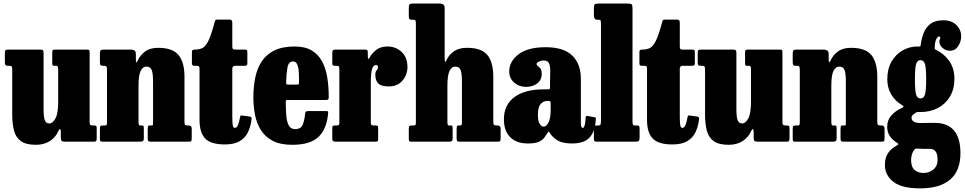

<svg xmlns="http://www.w3.org/2000/svg" viewBox="-20 -800 5446 1084"><path d="M49 -155V-407Q49 -420 46.2 -424.2Q43.5 -428.5 32.5 -428.5H27Q15.5 -428.5 11.5 -432Q7.5 -435.5 7.5 -447V-498Q7.5 -512 10.5 -516Q13.5 -520 27 -520H207Q218.5 -520 222.2 -516.5Q226 -513 226 -501.5V-185.5Q226 -141 232.8 -122Q239.5 -103 258.5 -103Q277.5 -103 293 -131.2Q308.5 -159.5 308.5 -226.5V-408.5Q308.5 -428.5 299 -428.5H285Q279.5 -428.5 277.2 -431.2Q275 -434 275 -445.5V-502Q275 -513 277.5 -516.5Q280 -520 291 -520H469.5Q481 -520 483.5 -516.8Q486 -513.5 486 -501.5V-111.5Q486 -97.5 490.2 -94.5Q494.5 -91.5 508 -91.5H512.5Q521.5 -91.5 523.8 -88Q526 -84.5 526 -74V-20Q526 -8 523 -4Q520 0 509 0H347Q333 0 328.2 -4.5Q323.5 -9 323.5 -24.5V-53.5Q323.5 -69 319.2 -71Q315 -73 309 -59.5Q295.5 -26.5 262.8 -4.5Q230 17.5 182.5 17.5Q126 17.5 97.5 -3.5Q69 -24.5 59 -63Q49 -101.5 49 -155Z M567 -428.5H562.5Q550 -428.5 547 -433Q544 -437.5 544 -453.5V-494.5Q544 -511 548 -515.5Q552 -520 566.5 -520H718Q730.5 -520 738.8 -515.2Q747 -510.5 747 -494V-474.5Q747 -454 748.8 -448.8Q750.5 -443.5 758 -459Q771.5 -488.5 799 -509.2Q826.5 -530 873 -530Q955 -530 988.2 -489Q1021.5 -448 1021.5 -367.5V-113.5Q1021.5 -98.5 1025.2 -95Q1029 -91.5 1041 -91.5H1045.5Q1062.5 -91.5 1062.5 -73.5V-24.5Q1062.5 -6.5 1059.8 -3.2Q1057 0 1039.5 0H833Q820 0 817 -4Q814 -8 814 -21.5V-69.5Q814 -79 815.2 -85.2Q816.5 -91.5 824.5 -91.5H837Q843 -91.5 843.5 -94.8Q844 -98 844 -111.5V-342Q844 -386.5 836.2 -405.2Q828.5 -424 807 -424Q785.5 -424 773.8 -399Q762 -374 762 -315.5V-110.5Q762 -91.5 770.5 -91.5H781.5Q789 -91.5 790.5 -88.2Q792 -85 792 -72.5V-17.5Q792 -6 786 -3Q780 0 769 0H560Q548.5 0 546.2 -3.8Q544 -7.5 544 -19.5V-72Q544 -85 547 -88.2Q550 -91.5 563 -91.5H569Q578.5 -91.5 581.2 -94Q584 -96.5 584 -111V-406.5Q584 -421 580.8 -424.8Q577.5 -428.5 567 -428.5Z M1399.5 -121.5Q1394.5 -83 1379.2 -52Q1364 -21 1333 -2.8Q1302 15.5 1249.5 15.5Q1170.5 15.5 1138.5 -18Q1106.5 -51.5 1106.5 -122.5V-409.5Q1106.5 -420 1104.2 -424.2Q1102 -428.5 1091.5 -428.5H1079Q1069.5 -428.5 1066.5 -431.5Q1063.5 -434.5 1063.5 -444V-502.5Q1063.5 -514 1066.5 -517Q1069.5 -520 1080.5 -520Q1105 -520 1123 -529Q1141 -538 1156.8 -570.2Q1172.5 -602.5 1191 -672Q1194 -682 1195.8 -685.8Q1197.5 -689.5 1210.5 -689.5H1275.5Q1291.5 -689.5 1291.5 -673.5V-539Q1291.5 -527.5 1294.5 -523.8Q1297.5 -520 1308.5 -520H1363Q1371 -520 1373.8 -517Q1376.5 -514 1376.5 -505.5V-440.5Q1376.5 -428.5 1362 -428.5H1309Q1291.5 -428.5 1291.5 -412V-141.5Q1291.5 -106 1294.2 -92Q1297 -78 1306 -78Q1317.5 -78 1324 -95Q1330.5 -112 1335.5 -139.5Q1337 -148.5 1342.2 -148.2Q1347.5 -148 1357 -146.5L1389.5 -142Q1399 -140.5 1400 -135.5Q1401 -130.5 1399.5 -121.5Z M1410.5 -250Q1410.5 -310 1421.2 -362.2Q1432 -414.5 1458 -453.8Q1484 -493 1529.2 -515.2Q1574.5 -537.5 1644 -537.5Q1703 -537.5 1740.8 -514.5Q1778.5 -491.5 1799.2 -451.8Q1820 -412 1828 -361Q1836 -310 1836 -253Q1836 -242 1833 -238.8Q1830 -235.5 1818.5 -235.5H1606Q1596 -235.5 1594.5 -232.5Q1593 -229.5 1593.5 -220.5Q1593.5 -179.5 1596.5 -145.8Q1599.5 -112 1610.5 -91.5Q1621.5 -71 1646 -71Q1678.5 -71 1689 -95.8Q1699.5 -120.5 1703 -161Q1704 -173 1719.5 -173H1819.5Q1829.5 -173 1831.5 -170.8Q1833.5 -168.5 1832.5 -160.5Q1825.5 -73.5 1779 -28Q1732.5 17.5 1630.5 17.5Q1564 17.5 1521.2 -4.2Q1478.5 -26 1454.2 -63.8Q1430 -101.5 1420.2 -149.5Q1410.5 -197.5 1410.5 -250ZM1609 -322.5H1654.5Q1665 -322.5 1666.2 -324Q1667.5 -325.5 1668 -334.5Q1668.5 -363.5 1667 -390.8Q1665.5 -418 1658.2 -435.5Q1651 -453 1635 -453Q1609 -453 1603 -419.2Q1597 -385.5 1595.5 -339Q1595.5 -329 1596.2 -325.8Q1597 -322.5 1609 -322.5Z M1896 -407.5Q1896 -420 1893.5 -424.2Q1891 -428.5 1878.5 -428.5H1873Q1862 -428.5 1859 -431.2Q1856 -434 1856 -445V-500.5Q1856 -512.5 1859.5 -516.2Q1863 -520 1874 -520H2040Q2049.5 -520 2053 -517.2Q2056.5 -514.5 2056.5 -504V-488Q2056.5 -454 2067.5 -476Q2078.5 -497 2102.8 -517.2Q2127 -537.5 2168.5 -537.5Q2213.5 -537.5 2247 -507.2Q2280.5 -477 2280.5 -420Q2280.5 -396 2269.2 -371Q2258 -346 2234.8 -329Q2211.5 -312 2175.5 -312Q2133.5 -312 2116.2 -328.2Q2099 -344.5 2099 -378Q2099 -396.5 2106.5 -403Q2114 -409.5 2114 -422Q2114 -425.5 2111.5 -429.2Q2109 -433 2103 -433Q2088 -433 2080.8 -411Q2073.5 -389 2073.5 -328V-110Q2073.5 -98 2077 -94.8Q2080.5 -91.5 2092.5 -91.5H2101.5Q2110.5 -91.5 2112.8 -88Q2115 -84.5 2115 -75V-19Q2115 -8 2112.8 -4Q2110.5 0 2100 0H1875.5Q1865 0 1860.5 -3.5Q1856 -7 1856 -18.5V-77Q1856 -87 1859.8 -89.2Q1863.5 -91.5 1873.5 -91.5H1877Q1889 -91.5 1892.5 -94.5Q1896 -97.5 1896 -109.5Z M2311 -688.5H2306.5Q2294 -688.5 2291 -693Q2288 -697.5 2288 -713.5V-754.5Q2288 -771 2292 -775.5Q2296 -780 2310.5 -780H2461.5Q2474 -780 2482.2 -775.2Q2490.5 -770.5 2490.5 -754V-477Q2490.5 -456.5 2492.5 -451.5Q2494.5 -446.5 2501.5 -461.5Q2515 -491 2542.8 -510.5Q2570.5 -530 2617 -530Q2699 -530 2732 -489Q2765 -448 2765 -367.5V-113.5Q2765 -98.5 2769 -95Q2773 -91.5 2785 -91.5H2789.5Q2806.5 -91.5 2806.5 -73.5V-24.5Q2806.5 -6.5 2803.5 -3.2Q2800.5 0 2783.5 0H2577Q2564 0 2561 -4Q2558 -8 2558 -21.5V-69.5Q2558 -79 2559.2 -85.2Q2560.5 -91.5 2568 -91.5H2578Q2584 -91.5 2586 -94.8Q2588 -98 2588 -111.5V-342Q2588 -386.5 2580.2 -405.2Q2572.5 -424 2550.5 -424Q2529 -424 2517.5 -399Q2506 -374 2506 -315.5V-110.5Q2506 -91.5 2514 -91.5H2525.5Q2532.5 -91.5 2534 -88.2Q2535.5 -85 2535.5 -72.5V-17.5Q2535.5 -6 2529.8 -3Q2524 0 2513 0H2304Q2292 0 2290 -3.8Q2288 -7.5 2288 -19.5V-72Q2288 -85 2291 -88.2Q2294 -91.5 2306.5 -91.5H2313Q2322.5 -91.5 2325.2 -94Q2328 -96.5 2328 -111V-666.5Q2328 -681 2324.8 -684.8Q2321.5 -688.5 2311 -688.5Z M2825 -126.5Q2825 -208 2884.2 -251.8Q2943.5 -295.5 3048.5 -295.5H3072.5Q3081 -295.5 3083.2 -297.5Q3085.5 -299.5 3085.5 -308.5V-341.5Q3085.5 -369.5 3086.5 -396.2Q3087.5 -423 3080.5 -440.8Q3073.5 -458.5 3050.5 -458.5Q3035 -458.5 3022.2 -452Q3009.5 -445.5 3009.5 -438.5Q3009.5 -431.5 3016.8 -427Q3024 -422.5 3031.2 -413Q3038.5 -403.5 3038.5 -382Q3038.5 -348.5 3012.8 -329Q2987 -309.5 2950.5 -309.5Q2910.5 -309.5 2882.8 -334Q2855 -358.5 2855 -397Q2855 -453 2907.5 -493.2Q2960 -533.5 3060.5 -533.5Q3162.5 -533.5 3211 -486.2Q3259.5 -439 3259.5 -353.5V-104Q3259.5 -89 3263 -83.2Q3266.5 -77.5 3270.5 -77.5Q3275.5 -77.5 3280.2 -90.2Q3285 -103 3286.5 -136.5Q3287 -147.5 3298.5 -145L3339.5 -137.5Q3344 -137 3344 -134Q3344 -131 3343.5 -125.5Q3341.5 -62 3310.8 -26Q3280 10 3210 10H3209.5Q3156 10 3128.2 -7Q3100.5 -24 3085.5 -47.5Q3080.5 -55.5 3078.2 -57Q3076 -58.5 3070.5 -48.5Q3062.5 -35.5 3052.5 -22Q3042.5 -8.5 3021.5 0.8Q3000.5 10 2960 10Q2896 10 2860.5 -25.5Q2825 -61 2825 -126.5ZM3017 -152.5Q3017 -116 3027 -100.5Q3037 -85 3049.5 -85Q3065 -85 3077 -109Q3089 -133 3089 -176.5V-217.5Q3089 -230 3080 -230H3068Q3048.5 -230 3032.8 -213.2Q3017 -196.5 3017 -152.5Z M3359.5 -688.5H3353.5Q3342.5 -688.5 3337.8 -694.8Q3333 -701 3333 -718V-752.5Q3333 -772.5 3339 -776.2Q3345 -780 3364.5 -780H3522Q3541 -780 3546 -776Q3551 -772 3551 -752.5V-116.5Q3551 -100 3553.8 -95.8Q3556.5 -91.5 3569 -91.5H3575.5Q3584.5 -91.5 3587.8 -88.5Q3591 -85.5 3591 -75.5V-25Q3591 -7.5 3586 -3.8Q3581 0 3563 0H3353.5Q3341.5 0 3337.2 -2.8Q3333 -5.5 3333 -17.5V-71Q3333 -83 3335.5 -87.2Q3338 -91.5 3350 -91.5H3360.5Q3365.5 -91.5 3369.2 -95.5Q3373 -99.5 3373 -118V-665Q3373 -681.5 3370.5 -685Q3368 -688.5 3359.5 -688.5Z M3926 -121.5Q3921 -83 3905.8 -52Q3890.5 -21 3859.5 -2.8Q3828.5 15.5 3776 15.5Q3697 15.5 3665 -18Q3633 -51.5 3633 -122.5V-409.5Q3633 -420 3630.8 -424.2Q3628.5 -428.5 3618 -428.5H3605.5Q3596 -428.5 3593 -431.5Q3590 -434.5 3590 -444V-502.5Q3590 -514 3593 -517Q3596 -520 3607 -520Q3631.5 -520 3649.5 -529Q3667.5 -538 3683.2 -570.2Q3699 -602.5 3717.5 -672Q3720.5 -682 3722.2 -685.8Q3724 -689.5 3737 -689.5H3802Q3818 -689.5 3818 -673.5V-539Q3818 -527.5 3821 -523.8Q3824 -520 3835 -520H3889.5Q3897.5 -520 3900.2 -517Q3903 -514 3903 -505.5V-440.5Q3903 -428.5 3888.5 -428.5H3835.5Q3818 -428.5 3818 -412V-141.5Q3818 -106 3820.8 -92Q3823.5 -78 3832.5 -78Q3844 -78 3850.5 -95Q3857 -112 3862 -139.5Q3863.5 -148.5 3868.8 -148.2Q3874 -148 3883.5 -146.5L3916 -142Q3925.5 -140.5 3926.5 -135.5Q3927.5 -130.5 3926 -121.5Z M3960.5 -155V-407Q3960.5 -420 3957.8 -424.2Q3955 -428.5 3944 -428.5H3938.5Q3927 -428.5 3923 -432Q3919 -435.5 3919 -447V-498Q3919 -512 3922 -516Q3925 -520 3938.5 -520H4118.5Q4130 -520 4133.8 -516.5Q4137.5 -513 4137.5 -501.5V-185.5Q4137.5 -141 4144.2 -122Q4151 -103 4170 -103Q4189 -103 4204.5 -131.2Q4220 -159.5 4220 -226.5V-408.5Q4220 -428.5 4210.5 -428.5H4196.5Q4191 -428.5 4188.8 -431.2Q4186.5 -434 4186.5 -445.5V-502Q4186.5 -513 4189 -516.5Q4191.5 -520 4202.5 -520H4381Q4392.5 -520 4395 -516.8Q4397.5 -513.5 4397.5 -501.5V-111.5Q4397.5 -97.5 4401.8 -94.5Q4406 -91.5 4419.5 -91.5H4424Q4433 -91.5 4435.2 -88Q4437.5 -84.5 4437.5 -74V-20Q4437.5 -8 4434.5 -4Q4431.5 0 4420.5 0H4258.5Q4244.5 0 4239.8 -4.5Q4235 -9 4235 -24.5V-53.5Q4235 -69 4230.8 -71Q4226.5 -73 4220.5 -59.5Q4207 -26.5 4174.2 -4.5Q4141.5 17.5 4094 17.5Q4037.5 17.5 4009 -3.5Q3980.5 -24.5 3970.5 -63Q3960.5 -101.5 3960.5 -155Z M4478.5 -428.5H4474Q4461.5 -428.5 4458.5 -433Q4455.5 -437.5 4455.5 -453.5V-494.5Q4455.5 -511 4459.5 -515.5Q4463.5 -520 4478 -520H4629.5Q4642 -520 4650.2 -515.2Q4658.5 -510.5 4658.5 -494V-474.5Q4658.5 -454 4660.2 -448.8Q4662 -443.5 4669.5 -459Q4683 -488.5 4710.5 -509.2Q4738 -530 4784.5 -530Q4866.5 -530 4899.8 -489Q4933 -448 4933 -367.5V-113.5Q4933 -98.5 4936.8 -95Q4940.5 -91.5 4952.5 -91.5H4957Q4974 -91.5 4974 -73.5V-24.5Q4974 -6.5 4971.2 -3.2Q4968.5 0 4951 0H4744.5Q4731.5 0 4728.5 -4Q4725.5 -8 4725.5 -21.5V-69.5Q4725.5 -79 4726.8 -85.2Q4728 -91.5 4736 -91.5H4748.5Q4754.5 -91.5 4755 -94.8Q4755.5 -98 4755.5 -111.5V-342Q4755.5 -386.5 4747.8 -405.2Q4740 -424 4718.5 -424Q4697 -424 4685.2 -399Q4673.5 -374 4673.5 -315.5V-110.5Q4673.5 -91.5 4682 -91.5H4693Q4700.5 -91.5 4702 -88.2Q4703.5 -85 4703.5 -72.5V-17.5Q4703.5 -6 4697.5 -3Q4691.5 0 4680.5 0H4471.5Q4460 0 4457.8 -3.8Q4455.5 -7.5 4455.5 -19.5V-72Q4455.5 -85 4458.5 -88.2Q4461.5 -91.5 4474.5 -91.5H4480.5Q4490 -91.5 4492.8 -94Q4495.5 -96.5 4495.5 -111V-406.5Q4495.5 -421 4492.2 -424.8Q4489 -428.5 4478.5 -428.5Z M4989.5 -352.5Q4989.5 -411 5013.5 -452.2Q5037.5 -493.5 5076.2 -515.5Q5115 -537.5 5159 -537.5Q5162 -537.5 5165 -537Q5174 -537 5175.8 -538.5Q5177.5 -540 5178.5 -549Q5183.5 -585.5 5196 -616.5Q5208.5 -647.5 5234.8 -666.5Q5261 -685.5 5307.5 -685.5Q5352 -685.5 5379.2 -659Q5406.5 -632.5 5406.5 -594.5Q5406.5 -565 5389.5 -539.2Q5372.5 -513.5 5343 -513.5Q5320 -513.5 5301.8 -529.2Q5283.5 -545 5283.5 -565.5Q5283.5 -574 5286 -577Q5288.5 -580 5288.5 -585Q5288.5 -594 5282 -594Q5272.5 -594 5265.2 -577Q5258 -560 5257.5 -536Q5257 -528 5257.2 -525Q5257.5 -522 5263.5 -519Q5306.5 -500 5337.5 -457.8Q5368.5 -415.5 5368.5 -356Q5368.5 -297.5 5343.5 -255.2Q5318.5 -213 5275.2 -190.2Q5232 -167.5 5177 -167.5Q5173.5 -167.5 5163 -168Q5156.5 -168.5 5148.5 -162.5Q5140 -157 5133.2 -151Q5126.5 -145 5126.5 -136Q5126.5 -105.5 5177 -105.5Q5191.5 -105.5 5214.2 -106Q5237 -106.5 5255.5 -106.5Q5402.5 -106.5 5402.5 64.5Q5402.5 164.5 5344.2 214Q5286 263.5 5175 263.5Q5071 263.5 5023.5 226.2Q4976 189 4976 131Q4976 92 4992.8 65.8Q5009.5 39.5 5043 21.5Q5053 16 5052.8 13.8Q5052.5 11.5 5043.5 6Q5019 -9.5 5004 -31.5Q4989 -53.5 4989 -84Q4989 -121 5011 -146.8Q5033 -172.5 5070.5 -190Q5081.5 -195 5081.2 -198.5Q5081 -202 5072 -207Q5034 -229.5 5011.8 -266.8Q4989.5 -304 4989.5 -352.5ZM5145.5 -352.5Q5145.5 -286.5 5152.5 -265.2Q5159.5 -244 5177 -244Q5194.5 -244 5201.8 -265.2Q5209 -286.5 5209 -352.5Q5209 -418.5 5201.8 -439.5Q5194.5 -460.5 5177 -460.5Q5159.5 -460.5 5152.5 -439.5Q5145.5 -418.5 5145.5 -352.5ZM5273.5 102.5Q5273.5 40.5 5231 40.5H5198.5Q5190.5 40.5 5183.2 40.2Q5176 40 5165.5 39Q5158 38.5 5153 38.8Q5148 39 5143.5 43.5Q5124 67.5 5124 103.5Q5124 143.5 5144 160Q5164 176.5 5193.5 176.5Q5225.5 176.5 5249.5 157Q5273.5 137.5 5273.5 102.5Z"/></svg>

Font: Besley* Condensed Heavy
Style: Regular
Weight: 800
Width: 3
Designer: Owen Earl
Foundry: indestructible type*
Version: Version 3.000; ttfautohint (v1.8.3)